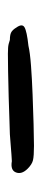

<svg xmlns="http://www.w3.org/2000/svg" viewBox="170 -266 106 486"><g transform="rotate(90 223.0 -23.0)"><path d="M116 10Q110 10 101 9.5Q92 9 81 5Q66 5 60 0.5Q54 -4 50 -11Q39 -26 49 -32Q59 -38 96 -42Q113 -46 146.5 -48.5Q180 -51 219.5 -52.5Q259 -54 294 -55Q329 -56 349 -56Q375 -56 385.5 -53.5Q396 -51 407 -40Q422 -25 416.5 -10.5Q411 4 388 0Q383 0 371.5 1Q360 2 346 3Q332 4 320 5Q314 5 287.5 6Q261 7 226.5 8Q192 9 161 9.5Q130 10 116 10Z"/></g></svg>

Font: Caveat Medium
Style: Regular
Weight: 500
Designer: Pablo Impallari
Foundry: Pablo Impallari
Version: Version 2.000